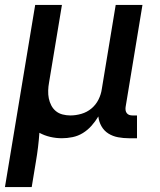

<svg xmlns="http://www.w3.org/2000/svg" viewBox="-27 -550 647 775"><path d="M-7 205 115 -530H223L171 -217Q168 -201 167.5 -184.5Q167 -168 170 -153Q173 -138 180 -124.5Q187 -111 198.5 -101.5Q210 -92 225.5 -88Q241 -84 257 -84Q279 -84 301.5 -90.5Q324 -97 342 -112Q360 -127 370.5 -148Q381 -169 384 -191L440 -530H548L480 -118Q479 -111 480 -104.5Q481 -98 485 -93Q489 -88 495 -86Q501 -84 508 -84H526V8H493Q471 8 449.5 4Q428 0 410.5 -11Q393 -22 382.5 -40.5Q372 -59 370 -80Q358 -60 342.5 -42.5Q327 -25 307.5 -13Q288 -1 266 3.5Q244 8 223 8Q199 8 175.5 2.5Q152 -3 132 -14Q130 15 126.5 44Q123 73 118 102L101 205Z"/></svg>

Font: Iosevka Curly SmBdExObl
Style: Regular
Weight: 600
Width: 7
Italic angle: -9°
Monospace: yes
Designer: Belleve Invis
Foundry: Belleve Invis
Version: Version 11.1.0; ttfautohint (v1.8.3)